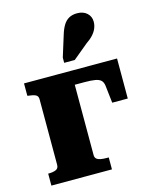

<svg xmlns="http://www.w3.org/2000/svg" viewBox="-116 -853 747 931"><g transform="rotate(-15 257.5 -387.5)"><path d="M78 -90V-420Q78 -436 65 -442Q52 -448 29 -450L25 -451V-513H261V-90Q261 -78 268 -71.5Q275 -65 288 -62.5Q301 -60 318 -60H329V0H25V-60H26Q49 -60 63.5 -66Q78 -72 78 -90ZM184 -443V-513H492V-312H414L404 -399Q402 -417 392.5 -426.5Q383 -436 363 -439.5Q343 -443 309 -443ZM272 -691Q280 -718 291.5 -737Q303 -756 320 -765.5Q337 -775 361 -775Q392 -775 410.5 -758Q429 -741 429 -715Q429 -698 422.5 -682Q416 -666 402.5 -651Q389 -636 368 -622L292 -559H239V-585Z"/></g></svg>

Font: Roboto Serif 36pt
Style: Bold
Weight: 700
Version: Version 1.008